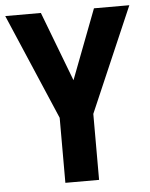

<svg xmlns="http://www.w3.org/2000/svg" viewBox="-52 -757 623 800"><g transform="rotate(-5 259.5 -357.0)"><path d="M260 -423 149 -714H0L189 -272V0H330V-276L519 -714H371Z"/></g></svg>

Font: Noto Sans Devanagari Condensed
Style: Bold
Weight: 700
Width: 3
Designer: Jelle Bosma - Monotype Design Team
Foundry: Monotype Imaging Inc.
Version: Version 2.004